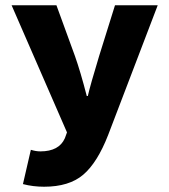

<svg xmlns="http://www.w3.org/2000/svg" viewBox="-20 -520 640 728"><path d="M147 188Q105 188 67 178L97 48Q116 54 133 54Q204 54 226 4L234 -18L24 -500H194L264 -308Q285 -249 309 -156H313Q322 -196 356 -308L416 -500H578L390 -8Q349 97 295.5 142.5Q242 188 147 188Z"/></svg>

Font: TypoPRO Source Code Pro
Style: Regular
Weight: 900
Monospace: yes
Designer: Paul D. Hunt, Teo Tuominen
Foundry: Adobe Systems Incorporated
Version: Version 2.010;PS 1.0;hotconv 1.0.84;makeotf.lib2.5.63406